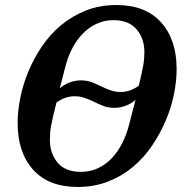

<svg xmlns="http://www.w3.org/2000/svg" viewBox="-20 -730 733 762"><path d="M288 12Q173 12 111.5 -56.5Q50 -125 50 -242Q50 -289 60.5 -341.5Q71 -394 92.5 -446Q114 -498 146.5 -546Q179 -594 223 -630.5Q267 -667 321.5 -688.5Q376 -710 443 -710Q557 -710 619 -641.5Q681 -573 681 -456Q681 -409 670.5 -356.5Q660 -304 638 -252Q616 -200 583.5 -152Q551 -104 507.5 -67.5Q464 -31 409 -9.5Q354 12 288 12ZM238 -460Q233 -440 227 -417Q221 -394 217 -379Q232 -393 254.5 -402Q277 -411 300 -411Q324 -411 342 -404.5Q360 -398 384 -386Q403 -377 420.5 -371Q438 -365 459 -365Q497 -365 531 -390Q537 -417 541.5 -436Q546 -455 548.5 -470Q551 -485 552 -497.5Q553 -510 553 -524Q553 -577 522 -613.5Q491 -650 430 -650Q394 -650 363 -635.5Q332 -621 307.5 -595.5Q283 -570 265.5 -535.5Q248 -501 238 -460ZM301 -48Q338 -48 369 -62.5Q400 -77 424 -102.5Q448 -128 465.5 -162.5Q483 -197 493 -238Q500 -265 506.5 -290Q513 -315 518 -334Q503 -320 480.5 -311Q458 -302 435 -302Q411 -302 393 -308.5Q375 -315 351 -327Q332 -336 314.5 -342Q297 -348 276 -348Q238 -348 204 -323Q196 -292 191 -270Q186 -248 183 -231.5Q180 -215 179 -201.5Q178 -188 178 -174Q178 -121 208.5 -84.5Q239 -48 301 -48Z"/></svg>

Font: IBM Plex Serif SmBld
Style: Italic
Weight: 600
Italic angle: -14°
Designer: Mike Abbink, Paul van der Laan, Pieter van Rosmalen
Foundry: Bold Monday
Version: Version 3.001